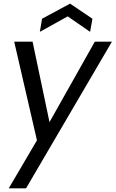

<svg xmlns="http://www.w3.org/2000/svg" viewBox="-20 -777 635 1055"><path d="M58 -548H159L252 -106L501 -548H595L123 258H28L183 -6ZM475 -602 352 -687 199 -602 211 -674 365 -757 488 -674Z"/></svg>

Font: SVN-Poppins
Style: Italic
Weight: 400
Italic angle: -10°
Designer: Ninad Kale (Devanagari), Jonny Pinhorn (Latin)
Foundry: Indian Type Foundry
Version: Version 3.002 2017; ttfautohint (v1.8.3)